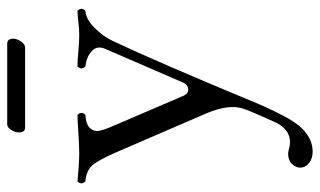

<svg xmlns="http://www.w3.org/2000/svg" viewBox="-198 -452 891 535"><g transform="rotate(-90 247.5 -184.5)"><path d="M382.8 -560.1H159.2Q146 -560.1 146 -578.1Q146 -587.9 153.1 -598.9Q160.2 -609.9 168 -609.9H393.1Q407.2 -609.9 407.2 -592.8Q407.2 -583 399.4 -571.5Q391.6 -560.1 382.8 -560.1ZM185.1 172.9Q147 240.7 92.8 241.2Q73.7 241.2 60.8 231.2Q47.9 221.2 47.9 206.1Q47.9 194.8 57.9 183.8Q67.9 172.9 86.9 172.9Q91.8 172.9 101.3 175.5Q110.8 178.2 118.2 178.2Q153.3 178.2 172.9 140.1Q201.7 77.1 210.9 51.8Q227.1 9.8 198.2 -57.1L89.8 -308.1Q68.8 -356 54.4 -372.6Q40 -389.2 9.8 -392.1Q-1.5 -403.3 9.8 -414.1Q11.7 -414.1 39.8 -411.6Q67.9 -409.2 86.9 -409.2Q106 -409.2 143.6 -411.6Q181.2 -414.1 194.8 -414.1Q206.1 -402.8 194.8 -392.1Q167 -390.1 157.5 -378.7Q147.9 -367.2 150.4 -354Q152.8 -340.8 163.1 -316.9L248 -119.1Q253.9 -105 265.9 -105.5Q277.8 -106 284.2 -118.2L378.9 -336.9Q388.7 -359.9 372.3 -374.5Q356 -389.2 330.1 -392.1Q318.8 -403.3 330.1 -414.1Q346.2 -414.1 372.6 -411.6Q398.9 -409.2 417 -409.2Q432.1 -409.2 454.1 -411.6Q476.1 -414.1 484.9 -414.1Q496.1 -402.8 484.9 -392.1Q460.9 -390.1 437.5 -366.5Q414.1 -342.8 401.9 -317.9Q341.8 -190.9 225.1 90.8Q206.1 134.8 185.1 172.9Z"/></g></svg>

Font: Linux Libertine Display
Style: Regular
Weight: 400
Designer: Philipp H. Poll
Foundry: Philipp H. Poll
Version: Version 5.0.9